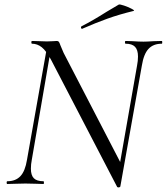

<svg xmlns="http://www.w3.org/2000/svg" viewBox="-20 -804 729 839"><path d="M120 -613Q117 -613 117 -619Q117 -625 120 -625L154 -624Q165 -623 185 -623Q201 -623 212 -624Q223 -625 228 -625Q234 -625 237 -621.5Q240 -618 244 -606Q252 -586 258 -573L513 -81L506 10Q506 12 503.5 13.5Q501 15 498 15Q492 15 491 11L203 -543Q182 -582 162.5 -597.5Q143 -613 120 -613ZM12 -12Q48 -12 69 -34Q90 -56 98 -106L186 -602L204 -600L119 -106Q115 -86 115 -67Q115 -38 128 -25Q141 -12 170 -12Q172 -12 172 -6Q172 0 170 0Q149 0 137 -1L91 -2L48 -1Q35 0 12 0Q9 0 9 -6Q9 -12 12 -12ZM493 -27 579 -518Q583 -538 583 -557Q583 -586 570 -599.5Q557 -613 529 -613Q526 -613 526 -619Q526 -625 529 -625L559 -624Q587 -622 607 -622Q623 -622 651 -624L687 -625Q689 -625 689 -619Q689 -613 687 -613Q650 -613 629 -590.5Q608 -568 600 -518L506 10ZM339 -678Q335 -678 334 -682.5Q333 -687 336 -689Q387 -715 445 -752Q481 -774 499 -784Q503 -786 522.5 -779.5Q542 -773 556.5 -765Q571 -757 563 -756Q501 -741 449.5 -722.5Q398 -704 341 -679Z"/></svg>

Font: Cormorant Garamond
Style: Italic
Weight: 400
Italic angle: -10°
Designer: Christian Thalmann (Catharsis Fonts)
Foundry: Catharsis Fonts
Version: Version 4.000